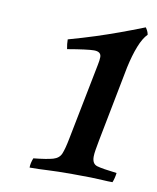

<svg xmlns="http://www.w3.org/2000/svg" viewBox="-60 -836 451 552"><g transform="rotate(10 165.5 -560.5)"><path d="M63 -333Q63 -346 69 -361Q108 -365 125.5 -370Q143 -375 149 -389.5Q155 -404 161 -435L205 -658Q208 -672 208 -681Q208 -697 187 -697Q178 -697 158.5 -694.5Q139 -692 110 -687Q107 -702 107 -715Q150 -727 184 -738Q218 -749 251 -761Q284 -773 322 -788Q325 -784 327.5 -779Q330 -774 331 -768Q318 -755 307.5 -728.5Q297 -702 289 -665L246 -444Q243 -428 241 -416Q239 -404 239 -396Q239 -375 254 -370.5Q269 -366 312 -361Q310 -345 305 -333Q291 -333 276.5 -334Q262 -335 242 -335.5Q222 -336 188 -336Q141 -336 115 -334.5Q89 -333 63 -333Z"/></g></svg>

Font: Castoro
Style: Italic
Weight: 400
Italic angle: -11°
Designer: John Hudson with Paul Hanslow, assisted by Kaja Sojewska.
Foundry: Tiro Typeworks Ltd.
Version: Version 2.04